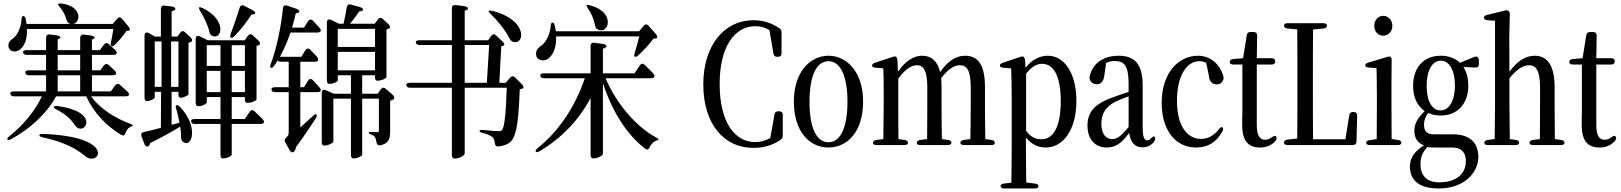

<svg xmlns="http://www.w3.org/2000/svg" viewBox="-20 -838 9220 1092"><path d="M311 -816C308 -813 312 -808 320 -798C336 -779 351 -753 358 -727C361 -717 364 -710 373 -705C376 -704 380 -702 383 -702H131C130 -710 128 -720 126 -730C124 -741 118 -747 112 -747C106 -747 103 -739 102 -726C100 -678 76 -635 55 -620C35 -607 22 -590 30 -566C39 -541 73 -540 93 -556C120 -577 136 -617 133 -673H625C621 -648 616 -619 611 -597C609 -586 610 -580 614 -576C618 -572 625 -575 634 -584C658 -607 684 -639 699 -662C704 -662 709 -663 713 -664C722 -665 720 -676 711 -687L674 -731C665 -742 655 -742 646 -731L621 -702H397C440 -711 448 -803 330 -818C319 -819 313 -818 311 -816ZM22 -45C24 -40 32 -40 44 -47C145 -102 242 -186 299 -290H471C512 -197 587 -120 669 -71C681 -64 689 -68 694 -82C700 -98 708 -109 719 -115C729 -120 734 -121 735 -125C735 -128 729 -131 718 -135C638 -165 549 -218 498 -290H695C700 -290 705 -291 709 -293C717 -298 714 -308 705 -317C692 -329 677 -343 663 -355C653 -364 643 -363 635 -352L610 -318H503V-410H622C627 -410 632 -411 636 -413C644 -418 641 -429 632 -437C622 -447 610 -458 599 -468C589 -477 578 -475 570 -465L550 -438H503V-526H625C630 -526 635 -527 639 -529C648 -534 644 -544 636 -553C624 -564 611 -576 599 -587C589 -596 579 -595 571 -584L548 -553H503V-613C509 -615 513 -617 517 -620C523 -626 512 -634 497 -636L457 -641C444 -643 436 -635 436 -622V-553H308V-614C314 -616 318 -618 321 -621C328 -627 317 -635 302 -637L263 -642C250 -644 242 -636 242 -623V-553H131C118 -553 110 -549 111 -540C112 -531 120 -526 132 -526H242V-438H143C129 -438 122 -433 124 -424C126 -414 133 -410 145 -410H242V-318H58C44 -318 37 -313 39 -304C41 -294 48 -290 60 -290H218C179 -205 107 -121 33 -63C24 -56 20 -51 22 -45ZM222 -57C338 -33 416 8 466 51C545 113 647 -61 226 -76C212 -77 205 -75 204 -69C203 -63 210 -60 222 -57ZM301 -215C351 -191 383 -160 405 -128C408 -123 411 -118 418 -113C470 -75 544 -203 308 -235C295 -236 287 -234 286 -230C285 -226 290 -221 301 -215ZM308 -318V-410H436V-318ZM308 -438V-526H436V-438Z M1400 -202 1372 -161H1298V-286H1373V-270C1373 -260 1378 -253 1387 -253C1416 -253 1439 -269 1439 -272V-577C1445 -578 1450 -580 1454 -582C1462 -587 1460 -597 1450 -607L1418 -637C1408 -646 1398 -645 1390 -634L1372 -609H1162L1117 -631C1103 -638 1093 -632 1093 -617V-254C1093 -241 1098 -234 1106 -234C1137 -234 1156 -251 1156 -254V-286H1234V-161H1086C1072 -161 1065 -155 1067 -147C1069 -137 1076 -133 1088 -133H1234V43C1234 56 1239 63 1247 63C1278 63 1298 46 1298 42V-133H1462C1467 -133 1472 -134 1476 -136C1485 -141 1482 -151 1474 -160C1460 -174 1443 -191 1428 -205C1418 -215 1407 -213 1400 -202ZM785 -62 802 -18C807 -6 820 1 828 -10C831 -14 833 -19 834 -24C906 -60 963 -92 1005 -118C1008 -98 1010 -77 1010 -57C1010 -47 1012 -40 1019 -33C1069 10 1115 -112 1004 -230C995 -239 988 -242 984 -240C979 -238 978 -231 982 -219C989 -196 996 -169 1001 -140L956 -128V-316H995V-299C995 -288 999 -282 1006 -282C1024 -282 1052 -296 1052 -302V-595C1058 -596 1063 -598 1067 -600C1076 -605 1074 -616 1064 -625L1033 -654C1023 -664 1013 -663 1005 -652L989 -630H956V-774C964 -776 970 -778 974 -782C983 -789 973 -799 958 -801L916 -806C903 -808 895 -800 895 -787V-630H861L826 -650C813 -658 802 -651 802 -636V-283C802 -270 807 -263 814 -263C836 -263 860 -277 860 -283V-316H896L895 -111C857 -101 823 -92 798 -87C785 -84 780 -75 785 -62ZM860 -344V-602H899V-344ZM953 -344V-602H995V-344ZM1118 -776C1139 -743 1161 -698 1171 -657C1173 -647 1176 -640 1185 -635C1240 -605 1276 -722 1133 -792C1122 -797 1115 -798 1113 -796C1110 -793 1112 -787 1118 -776ZM1156 -314V-435H1234V-314ZM1156 -463V-581H1234V-463ZM1293 -624C1297 -620 1304 -623 1313 -632C1347 -667 1382 -710 1410 -755C1417 -755 1422 -756 1427 -758C1437 -762 1430 -773 1417 -780L1369 -805C1357 -811 1347 -807 1343 -794C1326 -739 1307 -685 1292 -645C1288 -634 1289 -628 1293 -624ZM1298 -314V-435H1373V-314ZM1298 -463V-581H1373V-463Z M2214 -298 2174 -333C2164 -342 2154 -341 2146 -330L2128 -305H2040V-410H2113V-395C2113 -385 2118 -379 2126 -379C2155 -379 2178 -395 2178 -398V-670C2184 -672 2189 -674 2193 -676C2202 -681 2199 -691 2189 -701L2157 -730C2147 -739 2137 -738 2129 -727L2111 -703H1971C1988 -724 2011 -754 2023 -773C2030 -773 2036 -775 2041 -777C2051 -783 2042 -794 2027 -798L1976 -812C1963 -816 1955 -810 1952 -796C1947 -765 1940 -729 1934 -703H1908L1863 -725C1849 -731 1839 -725 1839 -710V-381C1839 -368 1844 -361 1852 -361C1882 -361 1901 -376 1901 -381V-410H1976V-305H1878L1833 -325C1819 -332 1810 -325 1810 -310V-30C1810 -17 1815 -10 1823 -10C1848 -10 1876 -26 1876 -32V-277H1976V43C1976 56 1981 63 1989 63C2020 63 2040 47 2040 43V-277H2135V-101C2135 -89 2133 -86 2127 -86C2122 -86 2110 -87 2098 -88C2085 -89 2077 -87 2077 -83C2077 -78 2083 -76 2095 -71C2104 -68 2110 -62 2115 -54C2117 -49 2120 -40 2121 -30C2123 -16 2131 -9 2144 -12C2193 -22 2199 -51 2199 -95V-265C2205 -267 2211 -269 2216 -272C2226 -277 2224 -289 2214 -298ZM1520 -453C1524 -450 1531 -453 1539 -464C1547 -474 1554 -486 1561 -497L1562 -492C1563 -488 1569 -487 1581 -487H1622V-342H1543C1529 -342 1522 -336 1524 -328C1526 -318 1533 -314 1545 -314H1622V-88C1622 -73 1620 -66 1609 -57C1599 -48 1596 -40 1602 -29L1628 17C1635 29 1647 33 1655 21C1659 15 1662 8 1664 -2C1712 -67 1752 -129 1776 -165C1781 -174 1783 -181 1780 -186C1778 -191 1769 -187 1759 -178L1688 -113V-314H1785C1790 -314 1795 -315 1799 -317C1808 -322 1805 -332 1797 -341C1786 -353 1773 -368 1760 -381C1750 -392 1739 -391 1732 -379L1709 -342H1688V-487H1771C1776 -487 1781 -488 1785 -490C1793 -495 1790 -505 1783 -515C1772 -527 1758 -542 1745 -555C1735 -565 1724 -564 1717 -552L1694 -515H1572C1596 -560 1617 -607 1632 -653H1785C1790 -653 1795 -654 1799 -656C1808 -661 1805 -671 1797 -680C1786 -692 1773 -707 1760 -720C1750 -730 1739 -729 1732 -717L1709 -681H1641C1650 -710 1657 -737 1662 -762C1669 -763 1675 -765 1679 -767C1688 -773 1680 -783 1666 -788L1613 -806C1599 -811 1590 -804 1589 -790C1580 -693 1553 -560 1520 -474C1515 -463 1515 -457 1520 -453ZM1901 -438V-543H2113V-438ZM1901 -571V-674H2113V-571Z M2760 -776C2757 -773 2761 -767 2771 -758C2809 -722 2853 -668 2878 -619C2883 -610 2887 -605 2896 -601C2967 -577 2983 -727 2780 -776C2768 -779 2762 -779 2760 -776ZM2291 -353C2293 -344 2300 -339 2312 -339H2550V44C2550 57 2556 64 2567 64C2593 64 2623 45 2623 36V-339H2862C2858 -205 2850 -117 2836 -99C2829 -93 2826 -92 2813 -92C2801 -92 2760 -95 2728 -99C2715 -100 2707 -98 2707 -94C2707 -89 2712 -85 2725 -82C2749 -76 2771 -67 2782 -57C2789 -50 2793 -38 2794 -24C2796 -11 2802 -4 2815 -5C2846 -8 2870 -18 2886 -34C2921 -70 2930 -167 2936 -330C2942 -330 2947 -332 2951 -334C2961 -338 2958 -349 2949 -358L2910 -397C2901 -406 2889 -406 2881 -396L2856 -367H2820L2831 -575C2836 -576 2840 -577 2844 -579C2852 -582 2848 -593 2838 -602L2802 -636C2792 -646 2782 -645 2774 -634L2756 -609H2623V-777C2630 -779 2635 -781 2639 -785C2647 -792 2636 -801 2621 -803L2571 -809C2558 -811 2550 -804 2550 -791V-609H2365C2351 -609 2343 -604 2345 -596C2347 -587 2354 -582 2366 -582H2550V-367H2310C2296 -367 2289 -361 2291 -353ZM2623 -367V-582H2762L2749 -367Z M3710 -645 3669 -691C3660 -702 3650 -702 3641 -691L3615 -660H3141C3140 -670 3138 -681 3135 -693C3133 -704 3128 -710 3122 -710C3116 -710 3113 -702 3112 -689C3108 -638 3082 -594 3058 -578C3036 -564 3023 -544 3031 -517C3041 -491 3079 -488 3100 -506C3128 -528 3145 -571 3143 -631H3616C3609 -600 3598 -565 3590 -537C3586 -525 3586 -518 3590 -516C3594 -513 3601 -515 3610 -523C3641 -551 3676 -590 3696 -618C3702 -618 3707 -619 3712 -620C3721 -623 3719 -634 3710 -645ZM3027 24C3030 29 3037 29 3049 22C3175 -53 3274 -157 3339 -281V43C3339 56 3345 63 3355 63C3380 63 3409 46 3409 37V-365C3463 -201 3546 -71 3650 8C3661 16 3669 13 3675 -1C3683 -18 3695 -30 3708 -36C3719 -41 3724 -41 3725 -45C3726 -48 3721 -51 3710 -57C3600 -117 3488 -244 3424 -393H3684C3689 -393 3694 -394 3698 -397C3706 -402 3703 -412 3695 -421C3681 -436 3663 -453 3647 -469C3637 -479 3626 -477 3619 -466L3589 -421H3409V-561C3417 -563 3422 -565 3426 -569C3435 -576 3425 -586 3411 -588L3360 -595C3347 -597 3339 -590 3339 -577V-421H3072C3058 -421 3051 -415 3053 -407C3055 -397 3062 -393 3074 -393H3306C3254 -237 3159 -91 3037 5C3028 13 3025 19 3027 24ZM3324 -790C3342 -765 3358 -729 3364 -695C3366 -684 3369 -677 3377 -672C3441 -634 3487 -769 3335 -808C3324 -811 3318 -811 3316 -809C3314 -807 3317 -801 3324 -790Z M4264 3C4323 3 4373 -11 4420 -43C4429 -49 4432 -57 4432 -67V-185C4432 -198 4425 -205 4412 -205H4406C4394 -205 4387 -199 4385 -187L4361 -53C4332 -37 4305 -30 4275 -30C4159 -30 4073 -143 4073 -360C4073 -574 4159 -689 4276 -689C4306 -689 4330 -682 4356 -667L4379 -533C4381 -521 4388 -515 4400 -515H4405C4418 -515 4425 -522 4425 -535V-654C4425 -664 4421 -672 4412 -678C4368 -707 4323 -723 4264 -723C4102 -723 3980 -583 3980 -358C3980 -132 4098 3 4264 3Z M4692 1C4800 1 4889 -90 4889 -260C4889 -430 4795 -521 4692 -521C4588 -521 4495 -429 4495 -260C4495 -91 4583 1 4692 1ZM4584 -259C4584 -410 4625 -490 4692 -490C4758 -490 4800 -410 4800 -259C4800 -108 4758 -29 4692 -29C4625 -29 4584 -108 4584 -259Z M4945 -26C4945 -18 4952 -13 4965 -13H5124C5137 -13 5144 -18 5144 -26C5144 -34 5138 -40 5126 -42L5090 -47C5089 -100 5089 -179 5089 -231V-391C5130 -447 5165 -467 5196 -467C5233 -467 5254 -434 5254 -342V-231L5253 -47L5213 -42C5201 -40 5194 -34 5194 -26C5194 -18 5201 -13 5214 -13H5371C5384 -13 5391 -18 5391 -26C5391 -34 5385 -40 5373 -42L5337 -47C5336 -99 5335 -177 5335 -231V-342C5335 -361 5334 -378 5333 -394C5375 -448 5408 -467 5440 -467C5479 -467 5501 -438 5501 -342V-231C5501 -177 5500 -100 5499 -47L5461 -42C5449 -40 5442 -34 5442 -26C5442 -18 5449 -13 5462 -13H5618C5631 -13 5638 -18 5638 -26C5638 -34 5632 -40 5620 -42L5584 -47C5583 -99 5582 -177 5582 -231V-342C5582 -468 5544 -521 5469 -521C5417 -521 5370 -491 5327 -428C5312 -492 5276 -521 5225 -521C5174 -521 5128 -489 5087 -430L5084 -494C5083 -505 5081 -510 5077 -514C5073 -518 5067 -518 5056 -514L4956 -481C4945 -477 4940 -472 4940 -465C4940 -458 4947 -454 4959 -453L5004 -449C5006 -402 5006 -356 5006 -292V-231C5006 -180 5005 -100 5004 -47L4964 -42C4952 -40 4945 -34 4945 -26Z M5671 221C5671 229 5678 234 5691 234H5866C5879 234 5886 229 5886 221C5886 213 5879 207 5867 206L5817 200C5816 139 5815 66 5815 10V-56C5848 -14 5888 1 5927 1C6028 1 6102 -101 6102 -264C6102 -421 6034 -521 5939 -521C5894 -521 5848 -499 5813 -452L5810 -494C5809 -505 5807 -510 5803 -514C5799 -518 5793 -518 5782 -514L5683 -481C5672 -477 5667 -472 5667 -465C5667 -458 5674 -454 5686 -453L5731 -449C5733 -402 5734 -354 5734 -289V10C5734 66 5733 140 5732 201L5690 206C5678 207 5671 213 5671 221ZM5816 -94V-419C5851 -462 5878 -475 5907 -475C5971 -475 6013 -409 6013 -263C6013 -104 5964 -46 5904 -46C5871 -46 5845 -56 5816 -94Z M6274 1C6329 1 6362 -28 6402 -82C6410 -30 6433 0 6477 0C6507 0 6530 -12 6546 -36C6552 -46 6552 -54 6547 -60C6543 -65 6535 -61 6525 -50C6518 -42 6512 -40 6506 -40C6489 -40 6479 -55 6479 -113V-350C6479 -470 6437 -521 6342 -521C6253 -521 6195 -476 6178 -406C6176 -397 6176 -391 6180 -382C6186 -368 6200 -359 6217 -359C6240 -359 6257 -373 6261 -410L6271 -480C6289 -488 6304 -491 6320 -491C6375 -491 6399 -464 6399 -358V-315C6367 -305 6335 -294 6308 -284C6201 -246 6165 -197 6165 -123C6165 -44 6210 1 6274 1ZM6244 -136C6244 -192 6269 -232 6327 -261C6348 -271 6374 -281 6399 -290V-116C6355 -62 6332 -47 6307 -47C6269 -47 6244 -76 6244 -136Z M6782 1C6853 1 6900 -32 6932 -90C6938 -100 6938 -106 6933 -113C6929 -118 6921 -114 6912 -102C6882 -65 6849 -48 6811 -48C6730 -48 6674 -125 6674 -265C6674 -406 6729 -490 6801 -490C6814 -490 6826 -487 6840 -482L6855 -410C6858 -373 6875 -358 6901 -358C6918 -358 6929 -366 6936 -381C6940 -389 6940 -396 6937 -406C6918 -474 6863 -521 6794 -521C6683 -521 6587 -424 6587 -253C6587 -94 6669 1 6782 1Z M7146 1C7185 1 7215 -13 7236 -39C7242 -47 7242 -54 7238 -61C7234 -68 7226 -66 7215 -58C7201 -48 7190 -43 7175 -43C7145 -43 7128 -67 7128 -126V-471H7213C7226 -471 7233 -478 7233 -489C7233 -500 7226 -507 7213 -507H7128L7130 -636C7130 -649 7123 -656 7110 -656H7093C7081 -656 7073 -651 7071 -638L7050 -507L6993 -502C6981 -501 6974 -495 6974 -486C6974 -477 6981 -471 6994 -471H7046V-214C7046 -196 7046 -182 7045 -168V-127C7045 -40 7077 1 7146 1Z M7283 -28C7283 -18 7290 -13 7303 -13H7675C7687 -13 7695 -21 7695 -33L7699 -181C7699 -194 7692 -201 7679 -201H7676C7664 -201 7656 -196 7654 -183L7632 -46H7448C7447 -141 7447 -236 7447 -320V-376C7447 -480 7447 -576 7448 -670L7508 -676C7520 -677 7527 -683 7527 -692C7527 -701 7520 -706 7507 -706H7303C7290 -706 7283 -701 7283 -692C7283 -683 7290 -677 7302 -676L7358 -671C7359 -576 7359 -480 7359 -385V-324C7359 -237 7359 -144 7358 -50L7302 -44C7290 -43 7283 -37 7283 -28Z M7750 -26C7750 -18 7757 -13 7770 -13H7930C7943 -13 7950 -18 7950 -26C7950 -34 7944 -40 7932 -42L7895 -47L7894 -231V-376L7895 -495C7895 -506 7893 -511 7890 -514C7886 -518 7879 -517 7869 -514L7762 -482C7750 -478 7745 -473 7745 -466C7745 -459 7752 -455 7764 -454L7809 -450C7810 -404 7811 -355 7811 -290V-231L7810 -47L7769 -41C7757 -39 7750 -34 7750 -26ZM7796 -691C7796 -659 7818 -635 7847 -635C7876 -635 7899 -659 7899 -691C7899 -723 7876 -748 7847 -748C7818 -748 7796 -723 7796 -691Z M8163 234C8308 234 8388 143 8388 55C8388 -24 8343 -74 8243 -74H8133C8095 -74 8079 -94 8079 -128C8079 -154 8087 -173 8102 -196C8122 -186 8147 -181 8174 -181C8272 -181 8331 -251 8331 -350C8331 -391 8323 -426 8303 -457L8371 -454C8384 -453 8391 -460 8391 -473V-492C8391 -502 8389 -508 8384 -513C8379 -518 8372 -517 8362 -513L8283 -481C8258 -506 8220 -521 8174 -521C8074 -521 8017 -451 8017 -350C8017 -291 8036 -239 8083 -206C8039 -164 8024 -130 8024 -94C8024 -54 8042 -25 8079 -11C8025 22 7999 60 7999 109C7999 180 8042 234 8163 234ZM8059 94C8059 53 8072 28 8097 -2C8112 1 8129 1 8151 1H8241C8298 1 8317 36 8317 78C8317 149 8266 199 8165 199C8097 199 8059 164 8059 94ZM8094 -350C8094 -438 8126 -493 8175 -493C8222 -493 8255 -439 8255 -351C8255 -265 8222 -210 8173 -210C8124 -210 8094 -264 8094 -350Z M8422 -26C8422 -18 8429 -13 8442 -13H8600C8613 -13 8620 -18 8620 -26C8620 -34 8614 -40 8602 -42L8567 -47C8566 -100 8565 -179 8565 -231V-393C8611 -450 8648 -467 8677 -467C8715 -467 8739 -437 8739 -344V-231L8738 -47L8698 -42C8686 -40 8679 -34 8679 -26C8679 -18 8686 -13 8699 -13H8858C8871 -13 8878 -18 8878 -26C8878 -34 8872 -40 8860 -42L8823 -47L8822 -231V-340C8822 -469 8779 -521 8709 -521C8657 -521 8610 -492 8565 -430L8564 -624L8567 -756C8567 -766 8565 -772 8560 -776C8555 -779 8550 -781 8539 -778L8437 -753C8426 -750 8420 -745 8420 -737C8420 -730 8427 -724 8439 -723L8483 -720V-231C8483 -180 8482 -100 8481 -47L8441 -42C8429 -40 8422 -34 8422 -26Z M9077 1C9116 1 9146 -13 9167 -39C9173 -47 9173 -54 9169 -61C9165 -68 9157 -66 9146 -58C9132 -48 9121 -43 9106 -43C9076 -43 9059 -67 9059 -126V-471H9144C9157 -471 9164 -478 9164 -489C9164 -500 9157 -507 9144 -507H9059L9061 -636C9061 -649 9054 -656 9041 -656H9024C9012 -656 9004 -651 9002 -638L8981 -507L8924 -502C8912 -501 8905 -495 8905 -486C8905 -477 8912 -471 8925 -471H8977V-214C8977 -196 8977 -182 8976 -168V-127C8976 -40 9008 1 9077 1Z"/></svg>

Font: 寒蝉锦书宋 CompactLight
Style: Bold
Weight: 400
Width: 4
Designer: 寒蝉锦书宋{Warren} 思源宋体{Ryoko NISHIZUKA 西塚涼子 (kana & ideographs); Frank Grießhammer (Latin, Greek & Cyrillic); Wenlong ZHANG 
Foundry: Adobe & ChillType
Version: Version 2.000;Glyphs 3.1.1 (3135)